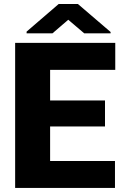

<svg xmlns="http://www.w3.org/2000/svg" viewBox="-20 -921 600 941"><path d="M543.5 -131.8V0H54.2V-710.9H544.9V-578.6H225.6V-428.7H494.6V-301.3H225.6V-131.8ZM361.8 -901.4 522 -764.2V-757.8H392.6L314.5 -824.2L237.3 -757.8H110.4V-766.1L267.6 -901.4Z"/></svg>

Font: Vazirmatn RD UI FD Black
Style: Regular
Weight: 900
Designer: Saber Rastikerdar
Foundry: Saber Rastikerdar
Version: Version 33.003